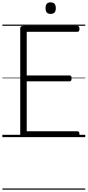

<svg xmlns="http://www.w3.org/2000/svg" viewBox="-20 -1165 744 1631"><path d="M179 0Q165 0 158.5 -5.5Q152 -11 152 -23V-926Q152 -936 159 -940.5Q166 -945 180 -945H638Q646 -945 650.5 -939.5Q655 -934 655 -920Q655 -906 650.5 -900.5Q646 -895 638 -895H207V-524H571Q580 -524 584 -518.5Q588 -513 588 -500Q588 -486 584 -480Q580 -474 571 -474H207V-50H638Q646 -50 650.5 -44.5Q655 -39 655 -25Q655 -11 650.5 -5.5Q646 0 638 0ZM410 -1047Q388 -1047 377.5 -1058.5Q367 -1070 367 -1095Q367 -1121 377.5 -1133Q388 -1145 410 -1145Q432 -1145 443 -1133Q454 -1121 454 -1095Q454 -1070 443 -1058.5Q432 -1047 410 -1047ZM0 436H704V446H0ZM0 -20H704V0H0ZM0 -505H704V-500H0ZM0 -956H704V-946H0Z"/></svg>

Font: Playwrite HU Guides
Style: Regular
Weight: 400
Designer: Veronika Burian, José Scaglione
Foundry: TypeTogether
Version: Version 1.003